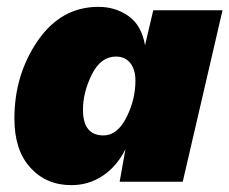

<svg xmlns="http://www.w3.org/2000/svg" viewBox="-20 -530 669 560"><path d="M188 10Q115 10 68.5 -41Q22 -92 22 -184Q22 -312 90 -411Q158 -510 267 -510Q317 -510 355 -483Q393 -456 403 -398L427 -500H629L513 0H329L346 -95Q321 -45 280 -17.5Q239 10 188 10ZM282 -135Q322 -135 348.5 -187Q375 -239 375 -295Q375 -327 360 -346Q345 -365 318 -365Q274 -365 248 -313Q222 -261 222 -210Q222 -135 282 -135Z"/></svg>

Font: Elaine Sans ExtraBold
Style: Italic
Weight: 800
Italic angle: -13°
Designer: Wei Huang
Foundry: Wei Huang
Version: Version 2.001;December 24, 2019;FontCreator 12.0.0.2547 64-b